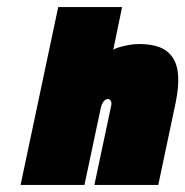

<svg xmlns="http://www.w3.org/2000/svg" viewBox="-20 -521 522 541"><path d="M38 0H218L264 -217Q265 -222 267 -226.5Q269 -231 271.5 -234.5Q274 -238 277.5 -240Q281 -242 284 -242Q287 -242 289 -240.5Q291 -239 292.5 -236Q294 -233 294 -229.5Q294 -226 293 -222L246 0H426L475 -232Q484 -276 482 -307.5Q480 -339 466.5 -359Q453 -379 429.5 -388Q406 -397 372 -397Q357 -397 341.5 -394Q326 -391 314.5 -387.5Q303 -384 299 -380L324 -501H144Z"/></svg>

Font: Advent Pro Black
Style: Italic
Weight: 900
Italic angle: -12°
Version: Version 3.000